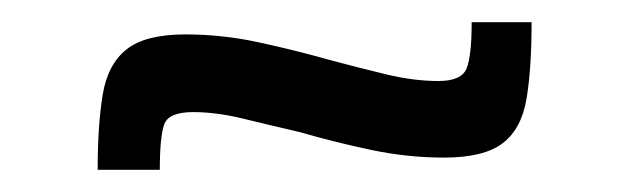

<svg xmlns="http://www.w3.org/2000/svg" viewBox="-20 -389 568 173"><path d="M68 -236Q68 -276 72.5 -303.5Q77 -331 94 -344.5Q111 -358 147 -358Q180 -358 212.5 -351Q245 -344 277 -335Q303 -328 328 -322Q353 -316 375 -316Q396 -316 400.5 -327.5Q405 -339 405 -369H459Q459 -328 454.5 -300.5Q450 -273 433 -260Q416 -247 380 -247Q347 -247 314 -254Q281 -261 250 -270Q224 -276 199.5 -282Q175 -288 154 -288Q132 -288 128 -277Q124 -266 124 -236Z"/></svg>

Font: Saira Expanded Medium
Style: Regular
Weight: 500
Width: 7
Designer: Hector Gatti with collaboration of the Omnibus-Type team
Foundry: Omnibus-Type
Version: Version 1.100; ttfautohint (v1.8.3)